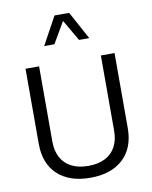

<svg xmlns="http://www.w3.org/2000/svg" viewBox="-101 -1023 875 1103"><g transform="rotate(-10 336.5 -472.0)"><path d="M516.6 -676.2V-237.4Q516.6 -182.7 495.6 -143.9Q474.6 -105 434.4 -84.4Q394.2 -63.8 336.5 -63.8Q279.2 -63.8 238.8 -84.4Q198.5 -105 177.4 -143.9Q156.3 -182.7 156.3 -237.4V-676.2H77.1V-238.6Q77.1 -122.7 145.8 -58.7Q214.6 5.4 336.5 5.4Q458.3 5.4 527.3 -58.7Q596.4 -122.7 596.4 -238.6V-676.2ZM468.3 -785.9 379.7 -948.7H294.2L205.4 -785.9H264.9L337 -909.2L408.7 -785.9Z"/></g></svg>

Font: Estedad-FD VF
Style: Regular
Weight: 100
Designer: Amin Abedi
Version: Version 7.3